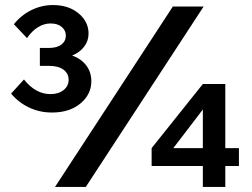

<svg xmlns="http://www.w3.org/2000/svg" viewBox="-20 -741 999 761"><path d="M320 0H198L665 -715H787ZM873 0H784V-83H581V-154L784 -408H873V-154H927V-83H873ZM784 -307 667 -154H784ZM24 -370 75 -426Q121 -368 180 -368Q212 -368 232 -384Q252 -400 252 -425Q252 -450 231.5 -465Q211 -480 174 -480H138V-551H174Q206 -551 223.5 -564.5Q241 -578 241 -600Q241 -620 225 -634Q209 -648 180 -648Q155 -648 131 -633.5Q107 -619 87 -590L35 -645Q64 -681 104.5 -701Q145 -721 190 -721Q252 -721 291.5 -688Q331 -655 331 -608Q331 -579 313.5 -556Q296 -533 266 -521Q302 -508 322 -481.5Q342 -455 342 -419Q342 -367 299 -331Q256 -295 186 -295Q137 -295 95 -315Q53 -335 24 -370Z"/></svg>

Font: Wix Madefor Text SemiBold
Style: Regular
Weight: 600
Designer: Dalton Maag Ltd
Foundry: Dalton Maag Ltd
Version: Version 3.100